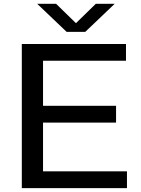

<svg xmlns="http://www.w3.org/2000/svg" viewBox="-20 -966 722 986"><path d="M92 0V-740H627V-654H201V-422.5H576V-336.5H201V-86H632V0ZM322 -802.5 171 -946.5H268L370 -847L472 -946.5H569L418 -802.5Z"/></svg>

Font: Encode Sans Expanded Medium
Style: Regular
Weight: 500
Width: 7
Designer: Multiple Designers
Foundry: Impallari Type
Version: Version 3.000; ttfautohint (v1.8.3) -l 8 -r 50 -G 200 -x 14 